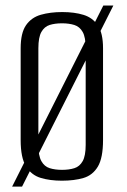

<svg xmlns="http://www.w3.org/2000/svg" viewBox="-20 -643 462 696"><path d="M24 33.4 354.5 -622.9H390.9L60 33.4ZM204.2 12Q160.8 12 127.3 1.8Q93.8 -8.3 74.3 -39.8Q54.9 -71.2 54.9 -135.3V-467.8Q54.9 -523.5 74.3 -551.6Q93.8 -579.7 128 -589.5Q162.3 -599.3 205.6 -599.3Q249.9 -599.3 282.8 -589.1Q315.8 -579 334.7 -550.9Q353.5 -522.8 353.5 -467.8V-135.5Q353.5 -70.5 334.7 -39Q315.8 -7.6 282.5 2.2Q249.2 12 204.2 12ZM204.9 -27.3Q230.5 -27.3 249.7 -33.4Q268.8 -39.4 279.7 -58.9Q290.6 -78.3 290.6 -117.8V-468Q290.6 -507.8 279.7 -527.1Q268.8 -546.4 249.3 -552.5Q229.8 -558.5 204.9 -558.5Q179.2 -558.5 160 -552.5Q140.9 -546.4 130 -527.1Q119.1 -507.8 119.1 -468V-117.8Q119.1 -78.3 130 -58.9Q140.9 -39.4 160 -33.4Q179.2 -27.3 204.9 -27.3Z"/></svg>

Font: Alumni Sans Thin
Style: Regular
Weight: 100
Designer: Robert E. Leuschke
Foundry: Robert E. Leuschke
Version: Version 1.018